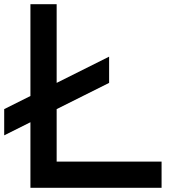

<svg xmlns="http://www.w3.org/2000/svg" viewBox="-20 -895 915 915"><path d="M250 -875V-125H750V0H125V-875ZM0 -250V-375L500 -625V-500Z"/></svg>

Font: CraftyPE
Style: Regular
Weight: 400
Designer: Erek Butcher
Foundry: Haunted Coop
Version: Version 0.018;April 4, 2024;FontCreator 15.0.0.2962 64-bit